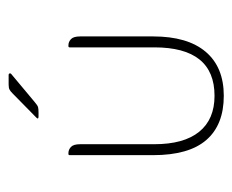

<svg xmlns="http://www.w3.org/2000/svg" viewBox="-68 -474 551 456"><g transform="rotate(-90 208.0 -246.5)"><path d="M260 -496 193 -440Q185 -433 180.5 -432Q176 -431 168 -431H159Q151 -431 156 -436L214 -493Q219 -498 223 -500Q227 -502 235 -502H258Q260 -502 261 -500Q262 -498 260 -496ZM208 9Q139 9 103 -32.5Q67 -74 67 -159V-357Q67 -360 70 -360H72Q80 -360 86.5 -354Q93 -348 93 -332V-156Q93 -86 122.5 -49.5Q152 -13 208 -13Q323 -13 323 -156V-357Q323 -360 326 -360H328Q336 -360 342.5 -354Q349 -348 349 -332V-159Q349 -77 312.5 -34Q276 9 208 9Z"/></g></svg>

Font: Zain ExtraLight
Style: Regular
Weight: 200
Designer: Zain,Boutros
Foundry: Mobile Telecommunications Company (Zain), 2024
Version: Version 1.51; ttfautohint (v1.8.4)